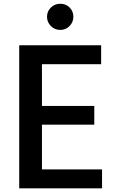

<svg xmlns="http://www.w3.org/2000/svg" viewBox="-20 -992 631 1039"><path d="M84 27.3V-747.1H527.3V-644.5H207V-418.9H490.2V-317.4H207V-75.2H532.2V27.3ZM255.4 -851.1Q234.4 -872.1 234.4 -901.4Q234.4 -930.7 255.4 -951.2Q276.4 -971.7 306.6 -971.7Q336.9 -971.7 356.9 -951.2Q377 -930.7 377 -901.4Q377 -872.1 356.4 -851.1Q335.9 -830.1 306.2 -830.1Q276.4 -830.1 255.4 -851.1Z"/></svg>

Font: GenEi M Gothic v2 Medium
Style: Regular
Weight: 500
Version: Version 2.0